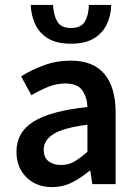

<svg xmlns="http://www.w3.org/2000/svg" viewBox="-20 -750 556 782"><path d="M192 12Q128 12 87.5 -28Q47 -68 47 -132Q47 -211 116 -254.5Q185 -298 336 -314Q335 -353 315.5 -381.5Q296 -410 246 -410Q210 -410 175.5 -396Q141 -382 108 -362L66 -439Q107 -465 158.5 -484Q210 -503 268 -503Q360 -503 405.5 -448.5Q451 -394 451 -291V0H356L348 -54H344Q311 -26 273.5 -7Q236 12 192 12ZM229 -78Q259 -78 283.5 -92.5Q308 -107 336 -132V-242Q236 -229 197 -203.5Q158 -178 158 -141Q158 -108 178 -93Q198 -78 229 -78ZM269 -572Q212 -572 176.5 -593Q141 -614 124 -650Q107 -686 105 -730H196Q198 -688 213.5 -662Q229 -636 269 -636Q310 -636 325.5 -662Q341 -688 342 -730H433Q432 -686 414.5 -650Q397 -614 361.5 -593Q326 -572 269 -572Z"/></svg>

Font: Source Sans Pro SemiBold
Style: Regular
Weight: 600
Designer: Paul D. Hunt
Foundry: Adobe Systems Incorporated
Version: Version 2.045;hotconv 1.0.109;makeotfexe 2.5.65596